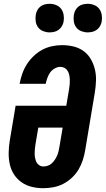

<svg xmlns="http://www.w3.org/2000/svg" viewBox="-20 -980 556 1008"><path d="M207 8Q176 8 147 1Q118 -6 94 -22.5Q70 -39 54 -63.5Q38 -88 31.5 -117Q25 -146 25.5 -177Q26 -208 31 -240L62 -425H328L343 -514Q345 -526 346 -538.5Q347 -551 346.5 -563Q346 -575 343.5 -586.5Q341 -598 335 -608Q329 -618 319 -623.5Q309 -629 297 -629Q282 -629 267 -620.5Q252 -612 243 -599Q234 -586 228.5 -570.5Q223 -555 220 -540H83V-541Q88 -567 97 -593Q106 -619 121 -642.5Q136 -666 157 -686Q178 -706 202.5 -719Q227 -732 253.5 -737.5Q280 -743 306 -743Q337 -743 366 -736Q395 -729 418.5 -712Q442 -695 456.5 -670Q471 -645 478 -616.5Q485 -588 484 -557Q483 -526 478 -495L427 -190Q423 -165 414.5 -139Q406 -113 392 -89.5Q378 -66 357 -46.5Q336 -27 311.5 -14.5Q287 -2 260 3Q233 8 207 8ZM208 -106Q219 -106 231 -110Q243 -114 252 -122.5Q261 -131 268 -141.5Q275 -152 280 -163.5Q285 -175 287.5 -186.5Q290 -198 292 -209L309 -310H181L166 -221Q164 -209 163 -197Q162 -185 162 -173Q162 -161 164.5 -149.5Q167 -138 171.5 -128.5Q176 -119 186 -112.5Q196 -106 208 -106ZM440 -810Q423 -810 406.5 -816.5Q390 -823 380 -836.5Q370 -850 367.5 -867.5Q365 -885 368 -903Q370 -915 376 -926.5Q382 -938 392.5 -946Q403 -954 415.5 -957Q428 -960 441 -960Q458 -960 474.5 -953.5Q491 -947 501 -933.5Q511 -920 514 -902.5Q517 -885 514 -867Q512 -855 505.5 -843.5Q499 -832 488.5 -824Q478 -816 465.5 -813Q453 -810 440 -810ZM240 -810Q223 -810 206.5 -816.5Q190 -823 180 -836.5Q170 -850 167.5 -867.5Q165 -885 168 -903Q170 -915 176 -926.5Q182 -938 192.5 -946Q203 -954 215.5 -957Q228 -960 241 -960Q258 -960 274.5 -953.5Q291 -947 301 -933.5Q311 -920 314 -902.5Q317 -885 314 -867Q312 -855 305.5 -843.5Q299 -832 288.5 -824Q278 -816 265.5 -813Q253 -810 240 -810Z"/></svg>

Font: Iosevka Heavy
Style: Italic
Weight: 900
Italic angle: -9°
Monospace: yes
Designer: Belleve Invis
Foundry: Belleve Invis
Version: Version 32.5.0; ttfautohint (v1.8.4)